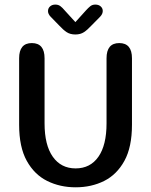

<svg xmlns="http://www.w3.org/2000/svg" viewBox="-20 -807 659 838"><path d="M310 10.5Q242 10.5 186 -17.2Q130 -45 96.8 -105Q63.5 -165 63.5 -262.5V-552.5Q63.5 -619 119 -619Q174.5 -619 174.5 -552.5V-268.5Q174.5 -173.5 210.5 -122.8Q246.5 -72 310 -72Q374 -72 409.5 -122.8Q445 -173.5 445 -268.5V-552.5Q445 -619 500.5 -619Q556 -619 556 -552.5V-262.5Q556 -165 523 -105Q490 -45 434.5 -17.2Q379 10.5 310 10.5ZM417 -734 379 -695.5Q361.5 -676.5 346.2 -666.5Q331 -656.5 309 -656.5Q286.5 -656.5 271.2 -666.5Q256 -676.5 238.5 -695.5L201 -734Q189.5 -746 189.5 -758.5Q189.5 -771 198.5 -779Q207.5 -787 221.5 -787Q234.5 -787 243.5 -780.2Q252.5 -773.5 262 -762L309 -710.5L355.5 -762Q365 -772.5 374 -779.8Q383 -787 396 -787Q410.5 -787 419.5 -779Q428.5 -771 428.5 -759Q428.5 -753.5 426 -747.2Q423.5 -741 417 -734Z"/></svg>

Font: Sono ExtraLight Monospace Medium
Style: Regular
Weight: 500
Version: Version 2.112